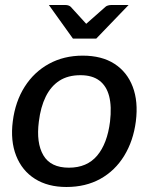

<svg xmlns="http://www.w3.org/2000/svg" viewBox="-20 -739 594 766"><path d="M310 -517Q386 -517 436.5 -484.5Q487 -452 509.5 -393Q532 -334 522 -255Q512 -177 475.5 -117.5Q439 -58 380.5 -25.5Q322 7 245 7Q171 7 119.5 -25.5Q68 -58 44.5 -117.5Q21 -177 31 -255Q41 -334 78.5 -393Q116 -452 175.5 -484.5Q235 -517 310 -517ZM255 -70Q327 -70 367.5 -118Q408 -166 419 -254Q426 -314 415.5 -355Q405 -396 376.5 -417.5Q348 -439 301 -439Q251 -439 217 -417Q183 -395 162.5 -353.5Q142 -312 135 -254Q124 -169 153 -119.5Q182 -70 255 -70ZM493 -719 364 -585H271L175 -719H241Q254 -719 262 -712L324 -644L401 -712Q404 -715 410.5 -717Q417 -719 424 -719Z"/></svg>

Font: Aleo Medium
Style: Italic
Weight: 500
Italic angle: -7°
Designer: Alessio Laiso
Foundry: Alessio Laiso
Version: Version 2.001;gftools[0.9.29]